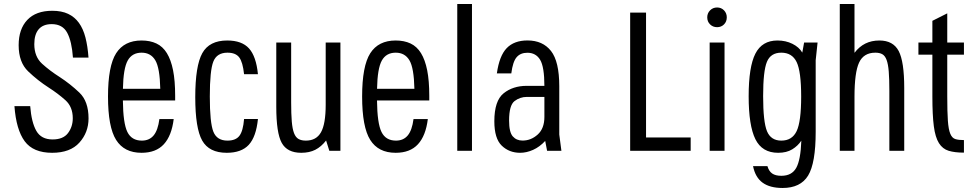

<svg xmlns="http://www.w3.org/2000/svg" viewBox="-20 -750 4829 955"><path d="M51.8 -222.2Q60.4 -105.2 102.7 -47.6Q145 10 239.4 10Q329.4 10 374.9 -40.7Q420.4 -91.4 420.4 -161Q420.4 -246 374.8 -289.4Q329.2 -332.8 277.6 -366.4Q228 -397.8 189.3 -433Q150.6 -468.2 150.6 -530.4Q150.6 -579 172.5 -604.5Q194.4 -630 237.4 -630Q291.2 -630 314.2 -587.1Q337.2 -544.2 342.8 -463.6H420.2Q416.2 -520 405 -563.5Q393.8 -607 372.5 -636.4Q351.2 -665.8 318.8 -681.1Q286.4 -696.4 240 -696.4Q158.8 -696.4 115.8 -650.9Q72.8 -605.4 72.8 -525.2Q72.8 -440.2 120.2 -394.9Q167.6 -349.6 221.6 -314.8Q268.4 -284.8 305.2 -251.8Q342 -218.8 342 -161.8Q342 -119.6 318.2 -88Q294.4 -56.4 241.6 -56.4Q185.2 -56.4 160.9 -98.7Q136.6 -141 130.2 -222.2Z M685.6 -50.6Q634.8 -50.6 613.6 -93.5Q592.4 -136.4 591.2 -250.4H851.2V-273.6Q851.2 -348.6 840.8 -400.6Q830.4 -452.6 810 -485.7Q789.6 -518.8 758 -533.7Q726.4 -548.6 684.2 -548.6Q598.2 -548.6 557.7 -485.2Q517.2 -421.8 517.2 -269.8Q517.2 -118.2 557.5 -54.1Q597.8 10 683.8 10Q755.8 10 794.8 -32.4Q833.8 -74.8 844 -157.8H772.8Q765.6 -102 744.1 -76.3Q722.6 -50.6 685.6 -50.6ZM684.4 -488Q729.8 -488 752.4 -450.2Q775 -412.4 777.2 -308.2H591.4Q593.4 -409.8 615.2 -448.9Q637 -488 684.4 -488Z M1263 -158H1194Q1189.2 -98.8 1171 -74.7Q1152.8 -50.6 1111.4 -50.6Q1058.8 -50.6 1041.2 -95.1Q1023.6 -139.6 1023.6 -270.2Q1023.6 -399.4 1041.1 -443.7Q1058.6 -488 1111.4 -488Q1152.2 -488 1169.9 -464.5Q1187.6 -441 1194 -380.8H1263Q1254.2 -469.6 1218.6 -509.1Q1183 -548.6 1110.2 -548.6Q1021.4 -548.6 986.3 -485.7Q951.2 -422.8 951.2 -266.6Q951.2 -112.2 985.6 -51.1Q1020 10 1107.8 10Q1180.8 10 1217.4 -29.7Q1254 -69.4 1263 -158Z M1428.2 -538.6H1354.2V-219Q1354.2 -88.4 1381.4 -39.2Q1408.6 10 1478.4 10Q1518.8 10 1548.3 -5Q1577.8 -20 1602 -51.2L1618 0H1673.2V-538.6H1600V-229Q1600 -133.6 1576.6 -92.1Q1553.2 -50.6 1501.4 -50.6Q1479.2 -50.6 1464.9 -58.7Q1450.6 -66.8 1442.5 -87.8Q1434.4 -108.8 1431.3 -145.9Q1428.2 -183 1428.2 -240.8Z M1949.6 -50.6Q1898.8 -50.6 1877.6 -93.5Q1856.4 -136.4 1855.2 -250.4H2115.2V-273.6Q2115.2 -348.6 2104.8 -400.6Q2094.4 -452.6 2074 -485.7Q2053.6 -518.8 2022 -533.7Q1990.4 -548.6 1948.2 -548.6Q1862.2 -548.6 1821.7 -485.2Q1781.2 -421.8 1781.2 -269.8Q1781.2 -118.2 1821.5 -54.1Q1861.8 10 1947.8 10Q2019.8 10 2058.8 -32.4Q2097.8 -74.8 2108 -157.8H2036.8Q2029.6 -102 2008.1 -76.3Q1986.6 -50.6 1949.6 -50.6ZM1948.4 -488Q1993.8 -488 2016.4 -450.2Q2039 -412.4 2041.2 -308.2H1855.4Q1857.4 -409.8 1879.2 -448.9Q1901 -488 1948.4 -488Z M2254.4 -730V0H2327.6V-730Z M2599.8 -323Q2531.2 -323 2485 -285.9Q2438.8 -248.8 2438.8 -147Q2438.8 -61 2475.7 -25.5Q2512.6 10 2567 10Q2599.2 10 2631.8 -4.7Q2664.4 -19.4 2691.8 -49L2701.2 0H2772.4L2761.8 -81V-323ZM2451.4 -385H2523.2Q2530.6 -443 2549.6 -465.3Q2568.6 -487.6 2603.2 -487.6Q2645.6 -487.6 2666.7 -452.4Q2687.8 -417.2 2687.8 -321H2761.8Q2761.8 -444 2720.7 -496.4Q2679.6 -548.8 2603.8 -548.8Q2537.2 -548.8 2500.4 -510.6Q2463.6 -472.4 2451.4 -385ZM2512.2 -150.4Q2512.2 -226.4 2539.3 -247.2Q2566.4 -268 2600.8 -268H2687.8V-168.4Q2687.8 -110.8 2654.5 -80.8Q2621.2 -50.8 2579.2 -50.8Q2548.8 -50.8 2530.5 -71.7Q2512.2 -92.6 2512.2 -150.4Z M3114.4 0H3415.4V-66.4H3193.4V-687.2H3114.4Z M3583.8 0V-538.6H3509.8V0ZM3497.8 -663.8Q3497.8 -642.4 3512 -628.6Q3526.2 -614.8 3546.8 -614.8Q3567.4 -614.8 3581.2 -628.6Q3595 -642.4 3595 -663.8Q3595 -684.4 3581.2 -698.6Q3567.4 -712.8 3546.8 -712.8Q3526.2 -712.8 3512 -698.6Q3497.8 -684.4 3497.8 -663.8Z M3872.6 185Q3961.8 185 3999.5 123.3Q4037.2 61.6 4037.2 -94.6V-450.2L4046.6 -538.6H3979.6L3970.6 -488.4Q3954.6 -515.6 3921.4 -532.1Q3888.2 -548.6 3847 -548.6Q3770.6 -548.6 3737.2 -483.1Q3703.8 -417.6 3703.8 -271.2Q3703.8 -125.6 3737.2 -57.8Q3770.6 10 3850.4 10Q3892.6 10 3920.7 -7.3Q3948.8 -24.6 3965.8 -50.4Q3962.4 45.6 3940.4 85Q3918.4 124.4 3866.4 124.4Q3837.2 124.4 3820.8 113Q3804.4 101.6 3797.2 76.4H3725.6Q3736.8 132.2 3773.1 158.6Q3809.4 185 3872.6 185ZM3866.2 -488Q3920 -488 3942.5 -441.2Q3965 -394.4 3965 -269.8Q3965 -145.2 3942.5 -97.9Q3920 -50.6 3866.2 -50.6Q3814.6 -50.6 3795.2 -96.9Q3775.8 -143.2 3775.8 -272.2Q3775.8 -396.8 3794.6 -442.4Q3813.4 -488 3866.2 -488Z M4157 0H4230.2V-268.8Q4230.2 -389.8 4253.1 -438.9Q4276 -488 4334 -488Q4355.2 -488 4368.7 -480.3Q4382.2 -472.6 4389.9 -451.9Q4397.6 -431.2 4400.6 -394.2Q4403.6 -357.2 4403.6 -297.8V0H4477.6V-312.4Q4477.6 -444 4450 -496.3Q4422.4 -548.6 4354.2 -548.6Q4315 -548.6 4284.4 -533.4Q4253.8 -518.2 4230.2 -487.4V-730H4157Z M4548.2 -538.6V-478H4617.6V-270.2Q4617.6 -177.6 4624.8 -122.3Q4632 -67 4650.3 -38Q4668.6 -9 4698.9 0.1Q4729.2 9.2 4774.6 9.2V-53.2Q4748.2 -53.2 4731.9 -58.2Q4715.6 -63.2 4706.7 -84.6Q4697.8 -106 4694.7 -149.5Q4691.6 -193 4691.6 -270V-478H4774.6V-538.6H4691.6V-683.6L4617.6 -646.4V-538.6Z"/></svg>

Font: Secuela Light
Style: Regular
Weight: 300
Designer: Fernando Haro
Foundry: deFharo
Version: Version 1.708